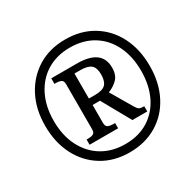

<svg xmlns="http://www.w3.org/2000/svg" viewBox="-158 -899 1102 1084"><g transform="rotate(-30 392.5 -357.5)"><path d="M392 10Q291 10 214 -37Q137 -84 94.5 -167Q52 -250 52 -358Q52 -466 95 -548.5Q138 -631 214.5 -678Q291 -725 393 -725Q495 -725 571.5 -678.5Q648 -632 690.5 -549Q733 -466 733 -357Q733 -249 690.5 -166Q648 -83 571 -36.5Q494 10 392 10ZM394 -43Q481 -43 544.5 -82.5Q608 -122 642.5 -193Q677 -264 677 -358Q677 -452 642 -523Q607 -594 543 -633Q479 -672 393 -672Q307 -672 243 -633Q179 -594 143.5 -523Q108 -452 108 -358Q108 -262 144.5 -191Q181 -120 245 -81.5Q309 -43 394 -43ZM216 -141V-175H228Q246 -175 259 -181Q272 -187 272 -210V-503Q272 -526 259 -532Q246 -538 228 -538H216V-574H383Q544 -574 544 -455Q544 -406 517.5 -380.5Q491 -355 458 -343L541 -202Q551 -185 560 -180Q569 -175 592 -175V-141H495L391 -327H343V-210Q343 -187 357 -181Q371 -175 389 -175H402V-141ZM382 -369Q433 -369 452 -389Q471 -409 471 -452Q471 -497 450 -514.5Q429 -532 380 -532H343V-369Z"/></g></svg>

Font: Noto Serif SemiCondensed SemiBold
Style: Italic
Weight: 600
Width: 4
Italic angle: -12°
Designer: Monotype Design Team
Foundry: Monotype Imaging Inc.
Version: Version 2.014; ttfautohint (v1.8.4.7-5d5b)